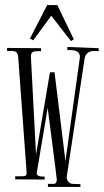

<svg xmlns="http://www.w3.org/2000/svg" viewBox="-20 -749 409 757"><path d="M246 -564 245 -552C268 -551 295 -553 295 -523C295 -521 238 -114 238 -114L195 -464H177L122 -140L102 -523C100 -551 120 -547 142 -547V-559L8 -560V-548C35 -548 50 -552 52 -521L85 -68C86 -57 79 -54 69 -54H40V-42L156 -41V-53C145 -52 122 -53 125 -68L168 -324C198 -96 204 -41 204 -40C204 -32 200 -24 192 -24H169V-12H297V-23L267 -24C253 -24 242 -39 243 -51L314 -521C317 -537 332 -548 348 -548C356 -548 360 -548 369 -547V-559ZM206 -729H166L98 -597L111 -590L182 -687L260 -587L271 -594Z"/></svg>

Font: Bigelow Rules
Style: Regular
Weight: 400
Designer: Astigmatic (AOETI)
Foundry: Astigmatic (AOETI)
Version: Version 1.000